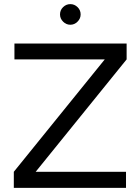

<svg xmlns="http://www.w3.org/2000/svg" viewBox="-20 -911 681 931"><path d="M47 -78 488 -623H50V-700H594V-623L153 -78H591V0H47ZM271 -841Q271 -862 286 -876.5Q301 -891 321 -891Q341 -891 356 -876.5Q371 -862 371 -841Q371 -821 356 -806Q341 -791 321 -791Q301 -791 286 -806Q271 -821 271 -841Z"/></svg>

Font: Oak Sans
Style: Regular
Weight: 400
Designer: Erik Kennedy, Walven
Foundry: Erik Kennedy, Walven
Version: Version 1.000